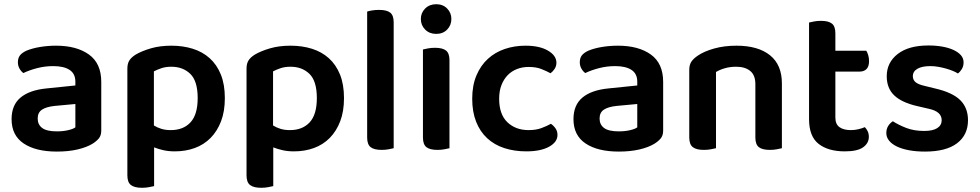

<svg xmlns="http://www.w3.org/2000/svg" viewBox="-20 -705 4656 912"><path d="M250 -81Q279 -81 303 -86.5Q327 -92 338 -100V-211L241 -202Q201 -198 180 -184.5Q159 -171 159 -142Q159 -113 180.5 -97Q202 -81 250 -81ZM246 -488Q344 -488 402.5 -446Q461 -404 461 -316V-85Q461 -61 449 -47Q437 -33 419 -22Q391 -5 348 5Q305 15 250 15Q150 15 92.5 -23.5Q35 -62 35 -139Q35 -206 77.5 -241.5Q120 -277 201 -285L338 -299V-317Q338 -355 310.5 -373Q283 -391 233 -391Q194 -391 157 -381.5Q120 -372 91 -358Q80 -366 72.5 -379.5Q65 -393 65 -409Q65 -429 74.5 -441.5Q84 -454 105 -464Q134 -476 171 -482Q208 -488 246 -488Z M810 14Q781 14 756.5 8.5Q732 3 712 -5V179Q703 181 688 184Q673 187 654 187Q619 187 602 174Q585 161 585 128V-379Q585 -403 594.5 -418Q604 -433 625 -446Q654 -463 697 -475.5Q740 -488 794 -488Q849 -488 895.5 -473.5Q942 -459 976 -428.5Q1010 -398 1029 -351Q1048 -304 1048 -239Q1048 -176 1030 -129Q1012 -82 980.5 -50Q949 -18 905.5 -2Q862 14 810 14ZM791 -87Q851 -87 885 -124Q919 -161 919 -239Q919 -320 884 -354Q849 -388 794 -388Q767 -388 746.5 -381Q726 -374 711 -366V-109Q727 -99 746.5 -93Q766 -87 791 -87Z M1376 14Q1347 14 1322.5 8.5Q1298 3 1278 -5V179Q1269 181 1254 184Q1239 187 1220 187Q1185 187 1168 174Q1151 161 1151 128V-379Q1151 -403 1160.5 -418Q1170 -433 1191 -446Q1220 -463 1263 -475.5Q1306 -488 1360 -488Q1415 -488 1461.5 -473.5Q1508 -459 1542 -428.5Q1576 -398 1595 -351Q1614 -304 1614 -239Q1614 -176 1596 -129Q1578 -82 1546.5 -50Q1515 -18 1471.5 -2Q1428 14 1376 14ZM1357 -87Q1417 -87 1451 -124Q1485 -161 1485 -239Q1485 -320 1450 -354Q1415 -388 1360 -388Q1333 -388 1312.5 -381Q1292 -374 1277 -366V-109Q1293 -99 1312.5 -93Q1332 -87 1357 -87Z M1850 -1Q1842 1 1826.5 4Q1811 7 1793 7Q1757 7 1740.5 -6Q1724 -19 1724 -52V-650Q1732 -653 1747.5 -655.5Q1763 -658 1781 -658Q1817 -658 1833.5 -645Q1850 -632 1850 -599V-1Z M1989 -470Q1997 -472 2012.5 -475Q2028 -478 2046 -478Q2082 -478 2098.5 -465Q2115 -452 2115 -419V-1Q2107 1 2091.5 4Q2076 7 2058 7Q2022 7 2005.5 -6Q1989 -19 1989 -52ZM1979 -615Q1979 -644 1999.5 -664.5Q2020 -685 2052 -685Q2084 -685 2104 -664.5Q2124 -644 2124 -615Q2124 -585 2104 -564.5Q2084 -544 2052 -544Q2020 -544 1999.5 -564.5Q1979 -585 1979 -615Z M2491 -387Q2461 -387 2435.5 -377Q2410 -367 2391.5 -348Q2373 -329 2362 -301Q2351 -273 2351 -236Q2351 -162 2390 -124.5Q2429 -87 2491 -87Q2526 -87 2551.5 -96.5Q2577 -106 2597 -117Q2611 -107 2619.5 -94Q2628 -81 2628 -64Q2628 -30 2588 -8Q2548 14 2480 14Q2423 14 2375.5 -1.5Q2328 -17 2294 -48.5Q2260 -80 2241.5 -127Q2223 -174 2223 -236Q2223 -299 2243 -346.5Q2263 -394 2297.5 -425.5Q2332 -457 2378 -472.5Q2424 -488 2476 -488Q2543 -488 2583 -464.5Q2623 -441 2623 -407Q2623 -391 2614.5 -378Q2606 -365 2595 -357Q2575 -368 2550.5 -377.5Q2526 -387 2491 -387Z M2919 -81Q2948 -81 2972 -86.5Q2996 -92 3007 -100V-211L2910 -202Q2870 -198 2849 -184.5Q2828 -171 2828 -142Q2828 -113 2849.5 -97Q2871 -81 2919 -81ZM2915 -488Q3013 -488 3071.5 -446Q3130 -404 3130 -316V-85Q3130 -61 3118 -47Q3106 -33 3088 -22Q3060 -5 3017 5Q2974 15 2919 15Q2819 15 2761.5 -23.5Q2704 -62 2704 -139Q2704 -206 2746.5 -241.5Q2789 -277 2870 -285L3007 -299V-317Q3007 -355 2979.5 -373Q2952 -391 2902 -391Q2863 -391 2826 -381.5Q2789 -372 2760 -358Q2749 -366 2741.5 -379.5Q2734 -393 2734 -409Q2734 -429 2743.5 -441.5Q2753 -454 2774 -464Q2803 -476 2840 -482Q2877 -488 2915 -488Z M3568 -305Q3568 -348 3543.5 -368Q3519 -388 3477 -388Q3448 -388 3423.5 -381Q3399 -374 3381 -363V-1Q3372 1 3357 4Q3342 7 3323 7Q3288 7 3271 -6Q3254 -19 3254 -52V-373Q3254 -397 3264 -412Q3274 -427 3295 -441Q3324 -461 3372 -474.5Q3420 -488 3478 -488Q3581 -488 3637.5 -442.5Q3694 -397 3694 -309V-1Q3686 1 3670.5 4Q3655 7 3637 7Q3601 7 3584.5 -6Q3568 -19 3568 -52V-305Z M3948 -147Q3948 -115 3967.5 -101Q3987 -87 4022 -87Q4039 -87 4056.5 -91Q4074 -95 4088 -101Q4096 -93 4101.5 -81.5Q4107 -70 4107 -55Q4107 -25 4080 -5.5Q4053 14 3993 14Q3914 14 3868.5 -21.5Q3823 -57 3823 -139V-598Q3831 -600 3846.5 -603Q3862 -606 3880 -606Q3915 -606 3931.5 -593Q3948 -580 3948 -547V-464H4095Q4100 -456 4104 -443Q4108 -430 4108 -415Q4108 -389 4096 -377Q4084 -365 4064 -365H3948V-147Z M4578 -134Q4578 -64 4526 -24.5Q4474 15 4374 15Q4333 15 4299.5 9Q4266 3 4241.5 -8.5Q4217 -20 4203.5 -36.5Q4190 -53 4190 -73Q4190 -92 4198.5 -106Q4207 -120 4221 -129Q4249 -111 4285.5 -97Q4322 -83 4370 -83Q4411 -83 4432 -96.5Q4453 -110 4453 -134Q4453 -175 4393 -188L4337 -201Q4263 -218 4227.5 -252Q4192 -286 4192 -343Q4192 -408 4244 -448.5Q4296 -489 4390 -489Q4426 -489 4456.5 -483.5Q4487 -478 4509.5 -467.5Q4532 -457 4544.5 -442.5Q4557 -428 4557 -409Q4557 -391 4549 -377.5Q4541 -364 4530 -356Q4521 -362 4506.5 -368Q4492 -374 4474.5 -379Q4457 -384 4437.5 -387.5Q4418 -391 4399 -391Q4360 -391 4338 -378.5Q4316 -366 4316 -343Q4316 -326 4328.5 -315Q4341 -304 4372 -297L4421 -285Q4504 -266 4541 -229.5Q4578 -193 4578 -134Z"/></svg>

Font: Baloo Bhai 2 SemiBold
Style: Regular
Weight: 600
Designer: Supriya Tembe, Noopur Datye and Ek Type
Foundry: Ek Type
Version: Version 1.640;PS 1.000;hotconv 16.6.51;makeotf.lib2.5.65220;